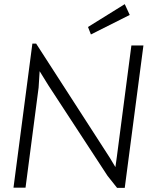

<svg xmlns="http://www.w3.org/2000/svg" viewBox="-20 -904 793 925"><path d="M136 -694H154L509 -144L536 -99L543 -149L613 -685H671L581 1H544L498 -57L213 -493L171 -561L166 -482L103 0H45ZM404 -774 581 -884 605 -832 418 -738Z"/></svg>

Font: Bellota Text
Style: Italic
Weight: 400
Italic angle: -7.5°
Designer: Kemie Guaida
Foundry: Kemie Guaida
Version: Version 4.001